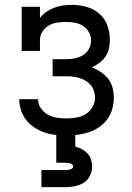

<svg xmlns="http://www.w3.org/2000/svg" viewBox="-20 -548 540 788"><path d="M253 8Q230 8 207 5.5Q184 3 162.5 -4.5Q141 -12 121.5 -24.5Q102 -37 88 -55Q74 -73 66.5 -95Q59 -117 59 -140Q59 -140 59 -140.5Q59 -141 59 -141H136Q136 -141 136 -141Q136 -141 136 -141Q136 -121 147.5 -104Q159 -87 176.5 -77.5Q194 -68 213.5 -65Q233 -62 253 -62Q273 -62 293.5 -65.5Q314 -69 331.5 -79.5Q349 -90 359.5 -108.5Q370 -127 370 -148Q370 -161 365.5 -175Q361 -189 352 -199.5Q343 -210 331 -217Q319 -224 305.5 -228Q292 -232 278 -233.5Q264 -235 250 -235H196V-305H250Q268 -305 286.5 -308.5Q305 -312 320.5 -321.5Q336 -331 345 -347.5Q354 -364 354 -382Q354 -400 344.5 -416.5Q335 -433 319.5 -442.5Q304 -452 286 -455Q268 -458 250 -458Q232 -458 213.5 -455Q195 -452 179.5 -443Q164 -434 154 -418Q144 -402 144 -384V-339H69V-520H144V-474Q155 -489 170.5 -499.5Q186 -510 203 -516.5Q220 -523 238.5 -525.5Q257 -528 275 -528Q305 -528 334.5 -520Q364 -512 387 -492.5Q410 -473 420.5 -444Q431 -415 431 -385Q431 -367 427 -349Q423 -331 413 -316Q403 -301 388 -290Q373 -279 357 -272Q376 -264 393.5 -252.5Q411 -241 424 -224.5Q437 -208 442 -187.5Q447 -167 447 -146Q447 -123 440.5 -100Q434 -77 420 -58Q406 -39 386.5 -26Q367 -13 345 -5.5Q323 2 299.5 5Q276 8 253 8ZM150 220V150H250Q255 150 259.5 149.5Q264 149 268.5 147.5Q273 146 276.5 143Q280 140 280 135Q280 130 276.5 127Q273 124 268.5 122.5Q264 121 259.5 120.5Q255 120 250 120H211V0H289V54Q303 57 316 64Q329 71 339 81.5Q349 92 353.5 106.5Q358 121 358 135Q358 155 349.5 173Q341 191 324.5 201.5Q308 212 288.5 216Q269 220 250 220Z"/></svg>

Font: Iosevka Slab
Style: Regular
Weight: 400
Monospace: yes
Designer: Belleve Invis
Foundry: Belleve Invis
Version: Version 11.2.4; ttfautohint (v1.8.3)